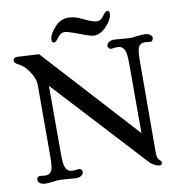

<svg xmlns="http://www.w3.org/2000/svg" viewBox="-100 -1038 1070 1149"><g transform="rotate(-10 434.5 -464.0)"><path d="M24.4 0ZM269.5 7.3 176.3 0Q166 0 156.2 1L135.7 3.9Q104.5 7.3 89.1 7.3Q73.7 7.3 64.9 4.2Q56.2 1 50.8 -3.4Q41 -11.2 41 -20.5Q41 -43.5 60.1 -43.5L91.3 -40.5Q124 -40.5 133.8 -66.9Q141.6 -86.9 141.6 -153.8L142.1 -580.6Q142.1 -611.8 125.5 -642.3Q108.9 -672.9 89.8 -693.1Q70.8 -713.4 52.7 -721.7Q24.4 -735.4 24.4 -750.5Q24.4 -755.4 30.8 -762.2Q37.1 -769 53.2 -769L181.6 -762.2L703.1 -190.4V-608.4Q703.1 -671.9 694.8 -690.9Q686.5 -710 675.8 -716.3Q665 -722.7 647.9 -722.7L612.3 -719.2Q603.5 -719.2 598.4 -726.1Q593.3 -732.9 593.3 -738.5Q593.3 -744.1 595.7 -749.3Q598.1 -754.4 603.5 -758.8Q616.2 -770 640.1 -770L733.4 -762.7Q744.1 -762.7 753.9 -763.7L773.4 -766.6Q804.2 -770 820.1 -770Q835.9 -770 845 -766.8Q854 -763.7 859.4 -758.8Q868.7 -750.5 868.7 -741.7Q868.7 -732.9 863.8 -726.1Q858.9 -719.2 850.6 -719.2L818.4 -722.7Q786.1 -722.7 776.4 -696.3Q768.6 -676.3 768.6 -608.4L767.1 -69.3Q767.1 -31.7 773.9 -22.5Q780.8 -13.2 786.1 -9.3Q793 -4.4 793 4.4Q793 19 776.9 19Q758.8 19 723.6 -5.4L207 -565.4V-153.8Q207 -90.8 215.1 -72Q223.1 -53.2 233.9 -46.9Q244.6 -40.5 261.7 -40.5L297.9 -43.5Q307.1 -43.5 312 -36.6Q316.9 -29.8 316.9 -24.2Q316.9 -18.6 314.5 -13.2Q312 -7.8 306.6 -3.4Q293.5 7.3 269.5 7.3ZM627.4 -946.3Q641.1 -946.3 641.1 -929.7Q641.1 -894.5 600.1 -851.1Q564.9 -814.5 527.8 -814.5Q507.8 -814.5 465.8 -830.8Q423.8 -847.2 407.2 -852.5Q368.2 -866.2 354 -866.2Q328.1 -866.2 308.6 -835.9Q294.4 -815.4 282 -815.4Q269.5 -815.4 269.5 -832Q269.5 -867.2 311 -911.1Q344.7 -947.3 390.1 -947.3Q428.2 -947.3 469.7 -927Q511.2 -906.7 529.8 -901.1Q548.3 -895.5 559.6 -895.5Q582 -895.5 602.5 -925.8Q617.2 -946.3 627.4 -946.3Z"/></g></svg>

Font: Stoke
Style: Regular
Weight: 400
Designer: Nicole Fally
Foundry: Nicole Fally
Version: Version 1.002